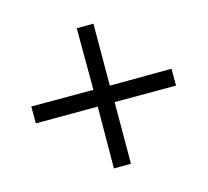

<svg xmlns="http://www.w3.org/2000/svg" viewBox="-101 -739 840 777"><g transform="rotate(30 319.0 -350.0)"><path d="M86 -167 136 -117 319 -301 501 -117 551 -168 369 -351 551 -533 501 -583 319 -399 136 -583 87 -533 270 -351Z"/></g></svg>

Font: Geom Light
Style: Regular
Weight: 300
Version: Version 1.102